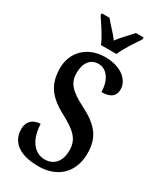

<svg xmlns="http://www.w3.org/2000/svg" viewBox="-232 -1010 924 1100"><g transform="rotate(30 230.0 -460.5)"><path d="M185 -771H288C305 -816 350 -880 375 -918V-931H324C299 -901 260 -864 236 -830C212 -864 173 -901 149 -931H98V-918C123 -880 168 -816 185 -771ZM222 10C345 10 429 -66 429 -194C429 -298 384 -356 276 -411C171 -464 144 -501 144 -564C144 -631 176 -671 228 -671C290 -671 322 -606 322 -539C383 -539 410 -563 410 -607C410 -664 354 -724 241 -724C132 -724 48 -652 48 -540C48 -436 90 -375 195 -319C283 -271 331 -236 331 -158C331 -88 296 -42 232 -42C167 -42 115 -101 112 -207C67 -207 30 -181 30 -127C30 -54 79 10 222 10Z"/></g></svg>

Font: Noto Serif Sinhala ExtraCondensed SemiBold
Style: Regular
Weight: 600
Width: 2
Designer: Jelle Bosma - Monotype Design Team
Foundry: Monotype Imaging Inc.
Version: Version 2.007